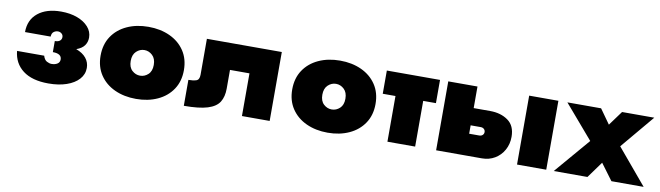

<svg xmlns="http://www.w3.org/2000/svg" viewBox="-32 -861 4336 1262"><g transform="rotate(10 2135.5 -230.5)"><path d="M299 10Q190 10 129 -36.5Q68 -83 60 -165H241Q249 -138 266 -129Q283 -120 298 -120Q321 -120 336.5 -130Q352 -140 352 -159Q352 -198 293 -198V-272Q316 -272 327 -281.5Q338 -291 338 -306Q338 -320 327.5 -329Q317 -338 303 -338Q288 -338 275 -328.5Q262 -319 261 -296H90Q90 -378 147 -424Q204 -470 301 -470Q362 -470 409 -452.5Q456 -435 483.5 -404Q511 -373 511 -333Q511 -303 494.5 -280Q478 -257 441 -244Q485 -228 508 -199.5Q531 -171 531 -134Q531 -91 501.5 -58.5Q472 -26 420 -8Q368 10 299 10Z M606 -230Q606 -305 642 -359Q678 -413 741 -442Q804 -471 884 -471Q964 -471 1027 -442Q1090 -413 1126 -359Q1162 -305 1162 -230Q1162 -156 1126 -102Q1090 -48 1027 -19Q964 10 884 10Q804 10 741 -19Q678 -48 642 -102Q606 -156 606 -230ZM807 -230Q807 -188 830.5 -166.5Q854 -145 884 -145Q914 -145 937.5 -166.5Q961 -188 961 -230Q961 -272 937.5 -294Q914 -316 884 -316Q854 -316 830.5 -294Q807 -272 807 -230Z M1775 -460V0H1590V-285H1460V-160Q1460 -106 1438 -70.5Q1416 -35 1360 -17.5Q1304 0 1202 0V-173Q1232 -173 1253.5 -179.5Q1275 -186 1275 -220V-460Z M1885 -230Q1885 -305 1921 -359Q1957 -413 2020 -442Q2083 -471 2163 -471Q2243 -471 2306 -442Q2369 -413 2405 -359Q2441 -305 2441 -230Q2441 -156 2405 -102Q2369 -48 2306 -19Q2243 10 2163 10Q2083 10 2020 -19Q1957 -48 1921 -102Q1885 -156 1885 -230ZM2086 -230Q2086 -188 2109.5 -166.5Q2133 -145 2163 -145Q2193 -145 2216.5 -166.5Q2240 -188 2240 -230Q2240 -272 2216.5 -294Q2193 -316 2163 -316Q2133 -316 2109.5 -294Q2086 -272 2086 -230Z M2476 -460H2831V-305H2746V0H2561V-305H2476Z M3426 -460H3621V0H3426ZM2886 -460H3081V-316H3191Q3262 -316 3310.5 -281.5Q3359 -247 3359 -173Q3359 -124 3337 -84.5Q3315 -45 3277 -22.5Q3239 0 3191 0H2886ZM3148 -201H3081V-145H3148Q3162 -145 3170.5 -153Q3179 -161 3179 -173Q3179 -185 3170.5 -193Q3162 -201 3148 -201Z M4046 -460H4261L4073 -236L4271 0H4056L3975 -109L3896 0H3671L3873 -236L3681 -460H3906L3975 -363Z"/></g></svg>

Font: Jost* Black
Style: Regular
Weight: 900
Version: Version 3.7